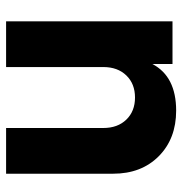

<svg xmlns="http://www.w3.org/2000/svg" viewBox="-4 -594 598 630"><g transform="rotate(90 295.0 -279.0)"><path d="M343 -558Q435 -558 492.5 -501Q550 -444 550 -351V0H400V-319Q400 -366 372.5 -394.5Q345 -423 300 -423Q255 -423 227.5 -394.5Q200 -366 200 -319V0H50V-546H190V-480Q231 -558 343 -558Z"/></g></svg>

Font: Plus Jakarta Display
Style: Bold
Weight: 700
Designer: Gumpita Rahayu
Foundry: Tokotype Studio
Version: Version 1.000;hotconv 1.0.109;makeotfexe 2.5.65596